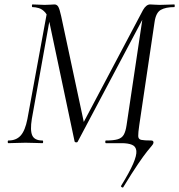

<svg xmlns="http://www.w3.org/2000/svg" viewBox="-20 -645 807 865"><path d="M535.2 198.6Q534.2 201.4 529 198.6Q523.8 195.8 525.8 191.8Q563.4 131 579.9 92.8Q596.4 54.6 594.3 34.6Q592.2 14.6 574.6 7.3Q557 0 528.4 0H457.2Q454.2 0 454.2 -6Q454.2 -12 457.2 -12Q491.8 -12 510.5 -17.6Q529.2 -23.2 537.7 -38.2Q546.2 -53.2 550.2 -81L625.8 -587.2L651.4 -613L330.2 -7Q328.2 -3 322.7 -3.5Q317.2 -4 316 -8L203.2 -542Q197 -574 183.6 -589Q170.2 -604 154.8 -608.5Q139.4 -613 126 -613Q123.8 -613 123.8 -619Q123.8 -625 126 -625Q138.8 -625 154 -624Q169.2 -623 181.2 -623Q196.4 -623 207.7 -624Q219 -625 225.2 -625Q236.2 -625 242.3 -615Q248.4 -605 255.4 -573L359.6 -85.6L325.8 -35.8L624.4 -600Q638.8 -625 656.6 -625Q662.4 -625 675.2 -624Q688 -623 699.2 -623Q721.2 -623 735.7 -624Q750.2 -625 765.2 -625Q767.2 -625 767.2 -619Q767.2 -613 765.2 -613Q726.4 -613 704.4 -600.5Q682.4 -588 676.4 -546L607.4 -81Q602.4 -46.6 602.7 -32.2Q603 -17.8 616.1 -14.9Q629.2 -12 662 -12Q667.4 -12 669.8 -8.8Q672.2 -5.6 671.2 -0.6Q670.2 4.4 663.8 11.7Q657.4 19 642.7 37.3Q628 55.6 601.9 93.8Q575.8 132 535.2 198.6ZM17.8 0Q14.8 0 14.8 -6Q14.8 -12 17.8 -12Q53.4 -12 73.4 -34.6Q93.4 -57.2 103.4 -108.6L194 -602L211.6 -600L123.4 -109.2Q115 -57.4 125.4 -34.7Q135.8 -12 171.4 -12Q174.4 -12 174.4 -6Q174.4 0 171.4 0Q155 0 136.9 -1Q118.8 -2 95 -2Q74.4 -2 54.9 -1Q35.4 0 17.8 0Z"/></svg>

Font: Cormorant Garamond Light
Style: Italic
Weight: 300
Italic angle: -10°
Designer: Christian Thalmann (Catharsis Fonts)
Foundry: Catharsis Fonts
Version: Version 4.001